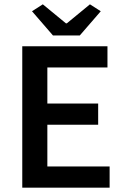

<svg xmlns="http://www.w3.org/2000/svg" viewBox="-20 -868 578 888"><path d="M83 0V-654H477V-556H199V-389H434V-291H199V-98H487V0ZM225 -704 128 -816 178 -848 285 -760H289L396 -848L446 -816L349 -704Z"/></svg>

Font: Giro Semibold
Style: Regular
Weight: 600
Designer: Paul D. Hunt
Foundry: Adobe Systems Incorporated
Version: Version 1.000;PS 1.0;hotconv 1.0.88;makeotf.lib2.5.647800